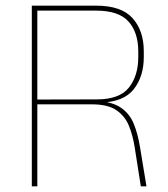

<svg xmlns="http://www.w3.org/2000/svg" viewBox="-20 -659 594 679"><path d="M498 0H478L456.5 -137Q450 -179.5 436 -214Q422 -248.5 391.8 -269.2Q361.5 -290 305 -290H104.5V-307L322.5 -307.5Q402.5 -307.5 435.8 -349.2Q469 -391 469 -457.5V-477Q469 -544 434.5 -582.8Q400 -621.5 319 -621.5H101.5V-639H320Q409 -639 448.8 -594.8Q488.5 -550.5 488.5 -477.5V-457Q488.5 -388.5 453 -343.5Q417.5 -298.5 336 -296L335 -297L324.5 -302Q379 -298.5 409 -277.2Q439 -256 453.2 -220.8Q467.5 -185.5 475 -139.5ZM112 0H92.5V-639H112V-304V-295.5Z"/></svg>

Font: Anek Devanagari Medium Thin
Style: Regular
Weight: 250
Version: Version 1.003